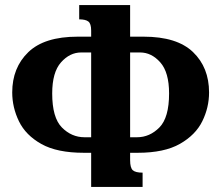

<svg xmlns="http://www.w3.org/2000/svg" viewBox="-20 -734 869 754"><path d="M521 -134Q625 -134 686.5 -169Q748 -204 774.5 -258Q801 -312 801 -371Q801 -469 738 -529.5Q675 -590 544 -590H491V-714H291V-658Q316 -658 327 -649.5Q338 -641 338 -614V-590H285Q154 -590 91 -529Q28 -468 28 -371Q28 -312 54.5 -257.5Q81 -203 142.5 -168.5Q204 -134 309 -134H338V0H540V-56Q512 -56 501.5 -65.5Q491 -75 491 -105V-134ZM338 -195H312Q261 -195 223 -233.5Q185 -272 185 -367Q185 -450 219.5 -489Q254 -528 299 -528H338ZM491 -528H530Q575 -528 609.5 -489Q644 -450 644 -367Q644 -272 606 -233.5Q568 -195 518 -195H491Z"/></svg>

Font: Noto Serif Armenian SemiCondensed Extra
Style: Regular
Weight: 800
Width: 4
Designer: Monotype Design Team
Foundry: Monotype Imaging Inc.
Version: Version 1.901